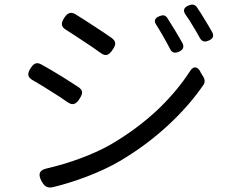

<svg xmlns="http://www.w3.org/2000/svg" viewBox="-20 -799 1020 842"><path d="M748 -665C736 -685 724 -704 714 -720C704 -734 694 -734 679 -728C659 -720 653 -707 666 -689C676 -673 686 -657 696 -639C706 -622 716 -603 725 -586C733 -568 746 -564 764 -572C783 -580 789 -592 780 -610C771 -627 759 -646 748 -665ZM878 -713C866 -733 854 -752 843 -768C833 -781 822 -781 807 -775C785 -766 781 -752 795 -733C805 -719 815 -704 824 -688C835 -671 845 -653 855 -635C864 -617 877 -613 895 -621C914 -629 920 -641 910 -659C900 -677 889 -695 878 -713ZM348 -617C374 -600 400 -583 421 -567C444 -550 458 -557 474 -581C489 -603 491 -617 469 -633C449 -647 423 -665 396 -682C366 -702 336 -721 310 -737C289 -749 275 -741 262 -721C247 -698 246 -682 270 -668C294 -653 321 -635 348 -617ZM682 -328C619 -267 546 -212 465 -165C382 -118 281 -83 188 -61C152 -54 145 -35 163 -3C175 18 187 27 211 22C300 1 418 -41 506 -93C656 -181 787 -302 873 -428C879 -436 879 -450 873 -460L859 -483L858 -486C845 -509 827 -509 814 -488C778 -432 733 -378 682 -328ZM249 -465C219 -483 188 -502 162 -516C141 -528 128 -521 115 -501C99 -477 99 -461 124 -447C149 -433 176 -416 203 -399C229 -383 255 -366 276 -351C299 -335 314 -342 329 -366C343 -388 346 -402 324 -417C303 -430 277 -448 249 -465Z"/></svg>

Font: GenSenRounded2 TW R
Style: Regular
Weight: 400
Version: Version 2.100;PS 2.1;hotconv 16.6.51;makeotf.lib2.5.65220 DE